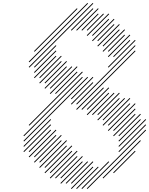

<svg xmlns="http://www.w3.org/2000/svg" viewBox="-20 -1203 1009 1299"><path d="M500 -495.7 897.1 -892.9 892.9 -897.1 495.7 -500ZM500 -460 897.1 -857.1 892.9 -861.4 495.7 -464.3ZM642.9 -424.3 790 -571.4 785.7 -575.7 638.6 -428.6ZM678.6 -388.6 825.7 -535.7 821.4 -540 674.3 -392.9ZM678.6 -352.9 861.4 -535.7 857.1 -540 674.3 -357.1ZM714.3 -352.9 861.4 -500 857.1 -504.3 710 -357.1ZM785.7 -281.4 932.9 -428.6 928.6 -432.9 781.4 -285.7ZM750 -281.4 897.1 -428.6 892.9 -432.9 745.7 -285.7ZM750 -317.1 897.1 -464.3 892.9 -468.6 745.7 -321.4ZM714.3 -317.1 897.1 -500 892.9 -504.3 710 -321.4ZM785.7 -245.7 932.9 -392.9 928.6 -397.1 781.4 -250ZM785.7 -210 968.6 -392.9 964.3 -397.1 781.4 -214.3ZM785.7 -174.3 968.6 -357.1 964.3 -361.4 781.4 -178.6ZM571.4 75.7 968.6 -321.4 964.3 -325.7 567.1 71.4ZM678.6 4.3 932.9 -250 928.6 -254.3 674.3 0ZM750 -31.4 897.1 -178.6 892.9 -182.9 745.7 -35.7ZM535.7 75.7 718.6 -107.1 714.3 -111.4 531.4 71.4ZM464.3 40 611.4 -107.1 607.1 -111.4 460 35.7ZM428.6 40 575.7 -107.1 571.4 -111.4 424.3 35.7ZM392.9 40 540 -107.1 535.7 -111.4 388.6 35.7ZM392.9 4.3 540 -142.9 535.7 -147.1 388.6 0ZM357.1 4.3 504.3 -142.9 500 -147.1 352.9 0ZM321.4 4.3 504.3 -178.6 500 -182.9 317.1 0ZM321.4 -31.4 468.6 -178.6 464.3 -182.9 317.1 -35.7ZM285.7 -31.4 468.6 -214.3 464.3 -218.6 281.4 -35.7ZM464.3 75.7 611.4 -71.4 607.1 -75.7 460 71.4ZM500 75.7 647.1 -71.4 642.9 -75.7 495.7 71.4ZM285.7 -67.1 432.9 -214.3 428.6 -218.6 281.4 -71.4ZM250 -67.1 432.9 -250 428.6 -254.3 245.7 -71.4ZM250 -102.9 397.1 -250 392.9 -254.3 245.7 -107.1ZM214.3 -102.9 397.1 -285.7 392.9 -290 210 -107.1ZM214.3 -138.6 361.4 -285.7 357.1 -290 210 -142.9ZM178.6 -138.6 361.4 -321.4 357.1 -325.7 174.3 -142.9ZM178.6 -174.3 325.7 -321.4 321.4 -325.7 174.3 -178.6ZM142.9 -174.3 325.7 -357.1 321.4 -361.4 138.6 -178.6ZM142.9 -210 325.7 -392.9 321.4 -397.1 138.6 -214.3ZM142.9 -281.4 540 -678.6 535.7 -682.9 138.6 -285.7ZM142.9 -245.7 575.7 -678.6 571.4 -682.9 138.6 -250ZM178.6 -352.9 540 -714.3 535.7 -718.6 174.3 -357.1ZM285.7 -602.9 432.9 -750 428.6 -754.3 281.4 -607.1ZM285.7 -638.6 432.9 -785.7 428.6 -790 281.4 -642.9ZM250 -674.3 397.1 -821.4 392.9 -825.7 245.7 -678.6ZM250 -638.6 397.1 -785.7 392.9 -790 245.7 -642.9ZM214.3 -710 361.4 -857.1 357.1 -861.4 210 -714.3ZM357.1 -567.1 504.3 -714.3 500 -718.6 352.9 -571.4ZM464.3 -531.4 611.4 -678.6 607.1 -682.9 460 -535.7ZM464.3 -495.7 611.4 -642.9 607.1 -647.1 460 -500ZM535.7 -460 682.9 -607.1 678.6 -611.4 531.4 -464.3ZM571.4 -460 718.6 -607.1 714.3 -611.4 567.1 -464.3ZM571.4 -424.3 718.6 -571.4 714.3 -575.7 567.1 -428.6ZM607.1 -424.3 754.3 -571.4 750 -575.7 602.9 -428.6ZM642.9 -388.6 790 -535.7 785.7 -540 638.6 -392.9ZM214.3 -745.7 361.4 -892.9 357.1 -897.1 210 -750ZM178.6 -745.7 611.4 -1178.6 607.1 -1182.9 174.3 -750ZM464.3 -995.7 611.4 -1142.9 607.1 -1147.1 460 -1000ZM178.6 -781.4 575.7 -1178.6 571.4 -1182.9 174.3 -785.7ZM214.3 -852.9 504.3 -1142.9 500 -1147.1 210 -857.1ZM500 -995.7 647.1 -1142.9 642.9 -1147.1 495.7 -1000ZM535.7 -995.7 647.1 -1107.1 642.9 -1111.4 531.4 -1000ZM571.4 -995.7 682.9 -1107.1 678.6 -1111.4 567.1 -1000ZM571.4 -960 718.6 -1107.1 714.3 -1111.4 567.1 -964.3ZM607.1 -960 718.6 -1071.4 714.3 -1075.7 602.9 -964.3ZM607.1 -924.3 754.3 -1071.4 750 -1075.7 602.9 -928.6ZM642.9 -924.3 754.3 -1035.7 750 -1040 638.6 -928.6ZM642.9 -888.6 790 -1035.7 785.7 -1040 638.6 -892.9ZM678.6 -888.6 790 -1000 785.7 -1004.3 674.3 -892.9ZM678.6 -852.9 825.7 -1000 821.4 -1004.3 674.3 -857.1ZM714.3 -852.9 825.7 -964.3 821.4 -968.6 710 -857.1ZM714.3 -817.1 861.4 -964.3 857.1 -968.6 710 -821.4ZM214.3 -674.3 361.4 -821.4 357.1 -825.7 210 -678.6ZM321.4 -602.9 468.6 -750 464.3 -754.3 317.1 -607.1ZM321.4 -567.1 504.3 -750 500 -754.3 317.1 -571.4ZM714.3 -745.7 897.1 -928.6 892.9 -932.9 710 -750ZM750 -817.1 861.4 -928.6 857.1 -932.9 745.7 -821.4Z"/></svg>

Font: Gossip High Needlepoint
Style: Regular
Weight: 100
Width: 7
Designer: Deborah Khodanovich
Version: Version 1.001;Glyphs 3.3.1 (3343)